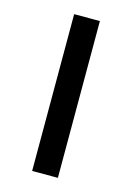

<svg xmlns="http://www.w3.org/2000/svg" viewBox="-89 -636 437 634"><g transform="rotate(15 129.0 -319.0)"><path d="M173 -51H85V-587H173Z"/></g></svg>

Font: Noto Sans Tamil UI
Style: Regular
Weight: 400
Designer: Jelle Bosma - Monotype Design Team
Foundry: Monotype Imaging Inc.
Version: Version 2.004